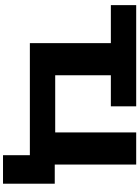

<svg xmlns="http://www.w3.org/2000/svg" viewBox="155 -900 923 1273"><g transform="rotate(90 616.5 -263.5)"><path d="M1009 178V0H266V-537H14V-705H685V-537H479V-168H858V-705H1071V-165H1198V178Z"/></g></svg>

Font: Nunito Sans 10pt Expanded Black
Style: Regular
Weight: 900
Width: 7
Designer: Vernon Adams
Foundry: Vernon Adams
Version: Version 3.101;gftools[0.9.27]